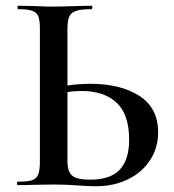

<svg xmlns="http://www.w3.org/2000/svg" viewBox="-20 -645 606 669"><path d="M531 -184Q531 -130 503 -87Q475 -44 425.5 -20Q376 4 313 4Q287 4 249 1Q235 0 213.5 -1Q192 -2 166 -2L95 -1Q76 0 42 0Q39 0 39 -6Q39 -12 42 -12Q76 -12 91.5 -17Q107 -22 113 -36.5Q119 -51 119 -81V-544Q119 -574 113.5 -588Q108 -602 92 -607.5Q76 -613 43 -613Q41 -613 41 -619Q41 -625 43 -625L94 -624Q136 -622 163 -622Q199 -622 247 -624L299 -625Q302 -625 302 -619Q302 -613 299 -613Q262 -613 244.5 -607Q227 -601 221 -586.5Q215 -572 215 -542V-347Q255 -353 295 -353Q400 -353 465.5 -311Q531 -269 531 -184ZM430 -158Q430 -246 386.5 -287Q343 -328 264 -328Q238 -328 215 -324V-81Q215 -49 230.5 -34Q246 -19 294 -19Q365 -19 397.5 -54Q430 -89 430 -158Z"/></svg>

Font: Cormorant SC SemiBold
Style: Regular
Weight: 600
Designer: Christian Thalmann (Catharsis Fonts)
Version: Version 3.000